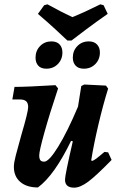

<svg xmlns="http://www.w3.org/2000/svg" viewBox="-20 -854 547 886"><path d="M495 -116Q424 -43 387 -15.5Q350 12 322 12Q280 12 280 -25Q280 -46 316 -202L308 -204Q231 -45 155 11Q103 11 73.5 -14.5Q44 -40 44 -84Q44 -103 53 -137.5Q62 -172 79 -233Q110 -338 110 -360Q110 -378 101 -386.5Q92 -395 72 -395H37L47 -453Q104 -453 236 -461L248 -446Q209 -329 185 -243Q161 -157 161 -137Q161 -122 166 -115Q171 -108 184 -108Q206 -108 248.5 -177Q291 -246 340 -362L355 -457L369 -464L469 -459L479 -445Q456 -372 434 -278.5Q412 -185 401 -115L404 -111Q412 -113 423.5 -121.5Q435 -130 462 -153L479 -151ZM310 -667H291Q279 -679 237 -717.5Q195 -756 155 -790L184 -830L199 -834Q268 -796 314 -775Q369 -797 443 -834L458 -830L477 -790Q428 -756 376.5 -717.5Q325 -679 310 -667ZM144 -588Q144 -620 165 -641.5Q186 -663 217 -663Q242 -663 255 -649Q268 -635 268 -612Q268 -580 247 -558.5Q226 -537 194 -537Q169 -537 156.5 -551Q144 -565 144 -588ZM316 -588Q316 -620 337 -641.5Q358 -663 390 -663Q414 -663 427.5 -649Q441 -635 441 -612Q441 -580 420 -558.5Q399 -537 367 -537Q342 -537 329 -551Q316 -565 316 -588Z"/></svg>

Font: Alegreya
Style: Bold Italic
Weight: 700
Italic angle: -7°
Designer: Juan Pablo del Peral
Foundry: Huerta Tipografica
Version: Version 2.007; ttfautohint (v1.6)